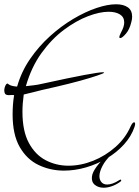

<svg xmlns="http://www.w3.org/2000/svg" viewBox="-23 -732 652 898"><path d="M276 66Q213 66 158 40Q103 14 69.5 -44Q36 -102 36 -197Q36 -218 37.5 -240.5Q39 -263 43 -287Q36 -288 29 -287.5Q22 -287 17 -287Q8 -287 3 -291Q-2 -295 -3 -308Q-3 -322 3.5 -334Q10 -346 17 -338Q28 -329 57 -327Q77 -397 117.5 -456Q158 -515 210.5 -562.5Q263 -610 319.5 -643.5Q376 -677 428 -694.5Q480 -712 520 -712Q554 -712 574.5 -698Q595 -684 595 -654Q595 -641 591 -628Q583 -594 565.5 -574Q548 -554 540 -554Q535 -554 535 -559Q535 -564 543 -580Q558 -607 558 -627Q558 -652 538 -664.5Q518 -677 485 -677Q443 -677 388 -656Q333 -635 276 -592.5Q219 -550 171.5 -484.5Q124 -419 98 -329Q117 -331 137 -333.5Q157 -336 173 -340Q305 -369 372.5 -381.5Q440 -394 457 -394Q472 -394 455 -387Q438 -380 397.5 -367.5Q357 -355 299 -340.5Q241 -326 173 -311Q156 -307 133.5 -301Q111 -295 88 -290Q82 -247 82 -209Q82 -119 112 -63.5Q142 -8 191 17.5Q240 43 297 43Q355 43 412.5 20Q470 -3 517 -44.5Q564 -86 588 -141Q597 -160 604 -160Q609 -160 609 -152Q609 -147 606 -138Q591 -94 557 -56.5Q523 -19 477 8.5Q431 36 379 51Q327 66 276 66ZM462 146Q437 146 420.5 132.5Q404 119 407 94Q409 74 429.5 46.5Q450 19 477 -5Q480 -7 484.5 -10.5Q489 -14 492 -14Q494 -14 497 -13.5Q500 -13 500 -11Q470 17 456 44.5Q442 72 442 92Q442 109 451.5 120Q461 131 478 131Q503 131 534 111Q539 108 541 108Q544 108 544 111Q544 116 537 120Q518 133 498.5 139.5Q479 146 462 146Z"/></svg>

Font: Inspiration
Style: Regular
Weight: 400
Designer: Robert E. Leuschke
Foundry: Robert E. Leuschke
Version: Version 2.010; ttfautohint (v1.8.3)